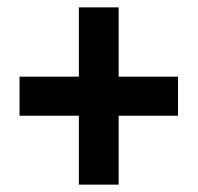

<svg xmlns="http://www.w3.org/2000/svg" viewBox="-20 -614 537 521"><path d="M302 -406V-594H194V-406H33V-300H194V-113H302V-300H463V-406Z"/></svg>

Font: Noto Sans Gujarati UI Condensed
Style: Bold
Weight: 700
Width: 3
Designer: Jelle Bosma - Monotype Design Team, Universal Thirst
Foundry: Monotype Imaging Inc.
Version: Version 2.106